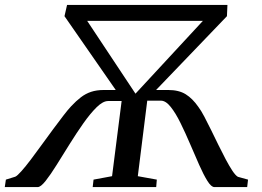

<svg xmlns="http://www.w3.org/2000/svg" viewBox="-52 -763 1070 783"><path d="M-32.5 0 -28 -30.5 10.5 -42.5Q18.5 -46 35.2 -64.8Q52 -83.5 73.5 -112Q95 -140.5 118.5 -173Q142 -205.5 165 -236.5Q188 -267.5 207 -292.2Q226 -317 238 -329.5Q258.5 -351.5 277.8 -366.2Q297 -381 319.5 -388.5Q342 -396 371.5 -396H420L211 -697L221.5 -743H875.5L873.5 -697L584.5 -396H634Q677.5 -396 705.5 -378.5Q733.5 -361 757 -327Q768 -312.5 781.2 -287.5Q794.5 -262.5 809.2 -232.2Q824 -202 839 -171.2Q854 -140.5 868.5 -113.2Q883 -86 895.5 -67Q908 -48 918 -42L959.5 -30.5L956 0H822.5Q809.5 0 793.8 -25.2Q778 -50.5 760.2 -90.8Q742.5 -131 723.2 -176Q704 -221 684.2 -261.2Q664.5 -301.5 644.2 -327Q624 -352.5 604 -352.5H548.5L510 -44.5L587.5 -30.5L585 0H326L329.5 -30.5L405 -44.5L444 -351H389Q368 -351 342.2 -325.8Q316.5 -300.5 288.2 -260.5Q260 -220.5 232 -175.5Q204 -130.5 179 -90.5Q154 -50.5 134 -25.2Q114 0 101.5 0ZM500.5 -381 775.5 -678H303.5Z"/></svg>

Font: Merriweather 72pt
Style: Italic
Weight: 400
Italic angle: -7.8°
Version: Version 2.101